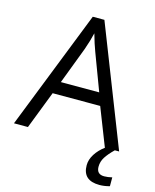

<svg xmlns="http://www.w3.org/2000/svg" viewBox="-135 -807 902 1116"><g transform="rotate(15 316.5 -249.5)"><path d="M546.9 0 458 -227.1H171.9L84 0H0L282.2 -716.8H352.1L632.8 0ZM432.1 -301.8 349.1 -522.9Q333 -564.9 315.9 -626Q305.2 -579.1 285.2 -522.9L201.2 -301.8ZM540 116.2Q540 162.1 585.9 162.1Q606.4 162.1 633.3 155.8V209Q601.6 217.8 572.3 217.8Q471.2 217.8 471.2 126Q471.2 91.8 492.2 58.8Q513.2 25.9 548.3 0H606.9Q573.7 32.2 556.9 58.8Q540 85.4 540 116.2Z"/></g></svg>

Font: Open Sans ACDW
Style: acdw
Weight: 400
Foundry: Ascender Corporation
Version: Version 1.10